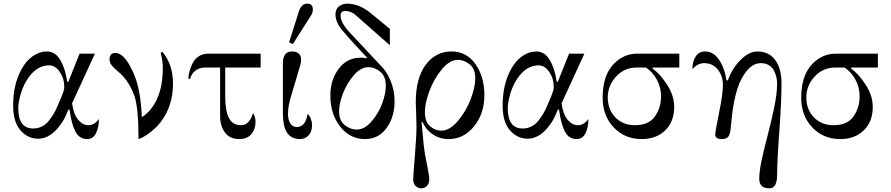

<svg xmlns="http://www.w3.org/2000/svg" viewBox="-20 -750 4882 1052"><path d="M190 10Q132 10 92 -36Q52 -82 52 -172Q52 -286 97 -369Q122 -416 159 -442Q196 -468 236 -468Q283 -468 310.5 -421Q338 -374 348 -303L354 -301L416 -456H500L375 -184Q383 -124 408 -94Q433 -64 465 -64Q497 -64 522 -98Q522 -52 506 -20Q490 12 458 12Q414 12 392.5 -30.5Q371 -73 361 -150H355Q337 -105 322 -82Q262 10 190 10ZM162 -46Q187 -46 208.5 -56.5Q230 -67 245 -85Q260 -103 273.5 -125.5Q287 -148 297 -173Q307 -198 318 -222Q332 -256 332 -270Q332 -306 322 -329Q294 -392 249 -392Q185 -392 137 -326Q108 -285 94 -236.5Q80 -188 80 -157Q80 -46 162 -46Z M612 -460Q662 -460 710 -353Q751 -264 757 -108Q808 -139 840 -207Q872 -277 872 -376Q872 -420 860 -460L870 -466Q928 -396 928 -292Q928 -173 864 -86Q839 -53 804 -25.5Q769 2 739 12Q739 -161 716 -226Q693 -290 652 -335Q646 -342 624.5 -360Q603 -378 591.5 -393Q580 -408 580 -423Q580 -460 612 -460Z M1408 -456V-380H1214V-222Q1214 -142 1234.5 -103Q1255 -64 1301 -64Q1347 -64 1366 -130Q1380 -112 1380 -82Q1380 -42 1357 -15Q1334 12 1292 12Q1238 12 1212 -24.5Q1186 -61 1186 -114V-380H1104Q1072 -380 1050 -362.5Q1028 -345 1022 -318H1012Q1012 -341 1023 -374Q1034 -407 1050 -425Q1078 -456 1122 -456Z M1662 -730Q1694 -730 1694 -699Q1694 -688 1691 -679Q1688 -670 1683 -663Q1678 -656 1672 -646L1584 -508L1564 -518L1614 -676Q1619 -693 1623.5 -702.5Q1628 -712 1638 -721Q1648 -730 1662 -730ZM1580 -468Q1630 -468 1630 -421Q1630 -406 1618 -368L1577 -231Q1558 -170 1558 -126Q1558 -93 1571 -73.5Q1584 -54 1606 -54Q1654 -54 1665 -125Q1676 -118 1683 -99Q1690 -80 1690 -66Q1690 -29 1672 -10Q1653 12 1624 12Q1577 12 1553.5 -22Q1530 -56 1530 -130V-403Q1530 -468 1580 -468Z M1934 -40Q1978 -40 2017 -86Q2056 -132 2075 -186Q2094 -240 2094 -279Q2094 -333 2063 -357.5Q2032 -382 1999 -382Q1956 -382 1917.5 -336.5Q1879 -291 1858.5 -236Q1838 -181 1838 -141Q1838 -88 1869.5 -64Q1901 -40 1934 -40ZM1980 12Q1897 12 1843.5 -57Q1790 -126 1790 -226Q1790 -313 1836 -373.5Q1882 -434 1956 -434Q1976 -434 1988 -430L1990 -435L1895 -538Q1875 -562 1858 -581Q1841 -600 1829.5 -623.5Q1818 -647 1818 -672Q1818 -700 1837.5 -715Q1857 -730 1882 -730Q1943 -730 2004 -684L2116 -592V-502L1928 -668Q1903 -690 1871 -690Q1846 -690 1846 -663Q1846 -626 1898 -570L2059 -398Q2099 -361 2120.5 -306.5Q2142 -252 2142 -196Q2142 -109 2098 -48.5Q2054 12 1980 12Z M2397 -34Q2444 -34 2489.5 -88Q2535 -142 2559.5 -208Q2584 -274 2584 -319Q2584 -374 2553 -398Q2522 -422 2489 -422Q2443 -422 2399.5 -368.5Q2356 -315 2332 -249Q2308 -183 2308 -137Q2308 -82 2336.5 -58Q2365 -34 2397 -34ZM2438 12Q2388 12 2349 -15.5Q2310 -43 2295 -82L2290 -80L2296 -15Q2301 50 2308 92Q2310 106 2321 160Q2332 214 2332 232Q2332 257 2318.5 269.5Q2305 282 2288 282Q2271 282 2257.5 269.5Q2244 257 2244 232Q2244 215 2253 106.5Q2262 -2 2262 -62Q2262 -82 2260 -134.5Q2258 -187 2258 -188Q2258 -322 2312.5 -395Q2367 -468 2454 -468Q2536 -468 2585 -399Q2634 -330 2634 -228Q2634 -128 2577.5 -58Q2521 12 2438 12Z M2872 10Q2814 10 2774 -36Q2734 -82 2734 -172Q2734 -286 2779 -369Q2804 -416 2841 -442Q2878 -468 2918 -468Q2965 -468 2992.5 -421Q3020 -374 3030 -303L3036 -301L3098 -456H3182L3057 -184Q3065 -124 3090 -94Q3115 -64 3147 -64Q3179 -64 3204 -98Q3204 -52 3188 -20Q3172 12 3140 12Q3096 12 3074.5 -30.5Q3053 -73 3043 -150H3037Q3019 -105 3004 -82Q2944 10 2872 10ZM2844 -46Q2869 -46 2890.5 -56.5Q2912 -67 2927 -85Q2942 -103 2955.5 -125.5Q2969 -148 2979 -173Q2989 -198 3000 -222Q3014 -256 3014 -270Q3014 -306 3004 -329Q2976 -392 2931 -392Q2867 -392 2819 -326Q2790 -285 2776 -236.5Q2762 -188 2762 -157Q2762 -46 2844 -46Z M3702 -456V-380H3556V-374Q3596 -346 3635 -286Q3674 -226 3674 -164Q3674 -84 3625 -36Q3576 12 3496 12Q3403 12 3342.5 -52Q3282 -116 3282 -214Q3282 -309 3318 -367Q3342 -407 3382 -431.5Q3422 -456 3469 -456ZM3459 -64Q3534 -64 3568 -111.5Q3602 -159 3602 -222Q3602 -272 3578.5 -314.5Q3555 -357 3519 -380H3469Q3401 -380 3355.5 -330.5Q3310 -281 3310 -216Q3310 -150 3351.5 -107Q3393 -64 3459 -64Z M3899 -12Q3899 -30 3920 -133Q3941 -236 3941 -282Q3941 -334 3913 -369Q3885 -404 3838 -404Q3803 -404 3774 -371Q3774 -414 3792 -441Q3810 -468 3844 -468Q3889 -468 3920 -422Q3951 -376 3960 -311L3968 -309Q3990 -373 4036.5 -420.5Q4083 -468 4130 -468Q4192 -468 4227 -422Q4262 -375 4262 -293Q4262 -201 4252 -58Q4238 131 4238 207Q4238 282 4196 282Q4140 282 4140 230Q4140 186 4155.5 117Q4171 48 4186 -8Q4203 -72 4220.5 -154Q4238 -236 4238 -292Q4238 -309 4234 -326.5Q4230 -344 4221 -362.5Q4212 -381 4193.5 -392.5Q4175 -404 4150 -404Q4106 -404 4072 -362.5Q4038 -321 4019.5 -261Q4001 -201 3992 -128Q3986 -78 3983.5 -47Q3981 -16 3971 -2Q3961 12 3936 12Q3899 12 3899 -12Z M4790 -456V-380H4644V-374Q4684 -346 4723 -286Q4762 -226 4762 -164Q4762 -84 4713 -36Q4664 12 4584 12Q4491 12 4430.5 -52Q4370 -116 4370 -214Q4370 -309 4406 -367Q4430 -407 4470 -431.5Q4510 -456 4557 -456ZM4547 -64Q4622 -64 4656 -111.5Q4690 -159 4690 -222Q4690 -272 4666.5 -314.5Q4643 -357 4607 -380H4557Q4489 -380 4443.5 -330.5Q4398 -281 4398 -216Q4398 -150 4439.5 -107Q4481 -64 4547 -64Z"/></svg>

Font: Old Standard TT
Style: Regular
Weight: 400
Designer: Alexey Kryukov <alexios@thessalonica.org.ru>
Version: Version 1.0